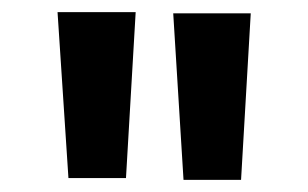

<svg xmlns="http://www.w3.org/2000/svg" viewBox="-20 -816 509 317"><path d="M188 -522H93L75 -796H204ZM378 -519H283L266 -794H394Z"/></svg>

Font: SUITE ExtraBold
Style: Regular
Weight: 800
Designer: Sun
Foundry: Sun
Version: Version 2.040